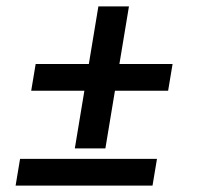

<svg xmlns="http://www.w3.org/2000/svg" viewBox="-20 -583 640 603"><path d="M311 -117H215L245 -298H78L92 -382H259L289 -563H385L355 -382H522L508 -298H341ZM29 0 43 -84H473L459 0Z"/></svg>

Font: Iosevka Custom Medium
Style: Italic
Weight: 500
Italic angle: -9°
Designer: Belleve Invis
Foundry: Belleve Invis
Version: Version 27.0.1